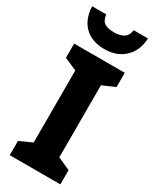

<svg xmlns="http://www.w3.org/2000/svg" viewBox="-237 -1004 860 1064"><g transform="rotate(30 193.0 -471.5)"><path d="M355 0H31V-91L111 -127V-588L31 -623V-714H355V-623L275 -588V-127L355 -91ZM371 -943Q368 -865 319 -818Q270 -771 191 -771Q110 -771 63.5 -816.5Q17 -862 14 -943H104Q109 -903 131.5 -890.5Q154 -878 192 -878Q224 -878 249 -891Q274 -904 280 -943Z"/></g></svg>

Font: Noto Sans SemiCondensed ExtraBold
Style: Regular
Weight: 800
Width: 4
Designer: Monotype Design Team
Foundry: Monotype Imaging Inc.
Version: Version 2.013; ttfautohint (v1.8.4.7-5d5b)